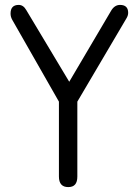

<svg xmlns="http://www.w3.org/2000/svg" viewBox="-20 -762 557 782"><path d="M220 -43C220 -14 233 0 258 0C283 0 295 -14 295 -43V-348L496 -689C500 -696 502 -703 502 -710C502 -731 491 -742 469 -742C454 -742 442 -734 433 -719L262 -429L87 -721C79 -735 69 -742 56 -742C34 -742 23 -730 23 -707C23 -698 25 -690 30 -681L220 -348Z"/></svg>

Font: Numismatica Pro
Style: Regular
Weight: 400
Designer: Chris Hopkins
Foundry: Edward C. D. Hopkins
Version: Version 2.19D